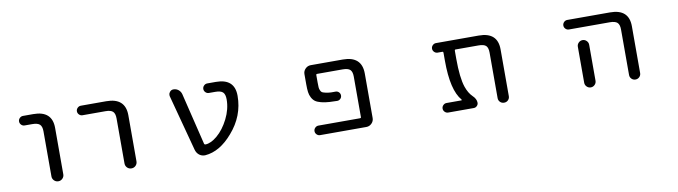

<svg xmlns="http://www.w3.org/2000/svg" viewBox="-31 -1000 5062 1433"><g transform="rotate(-10 2500.0 -284.0)"><path d="M150.4 -474.6Q135.7 -474.6 125 -485.4Q114.3 -496.1 114.3 -510.7Q114.3 -525.4 125 -536.1Q135.7 -546.9 150.4 -546.9H228.5Q371.1 -546.9 371.1 -417V-65.4Q371.1 -46.9 357.9 -33.7Q344.7 -20.5 326.2 -20.5Q307.6 -20.5 294.4 -33.7Q281.2 -46.9 281.2 -65.4V-407.2Q281.2 -444.3 264.6 -459.5Q248 -474.6 207 -474.6Z M588.9 -474.6Q574.2 -474.6 563.5 -485.4Q552.7 -496.1 552.7 -510.7Q552.7 -525.4 563.5 -536.1Q574.2 -546.9 588.9 -546.9H781.2Q924.8 -546.9 925.8 -417V-66.4Q925.8 -46.9 912.6 -33.7Q899.4 -20.5 880.4 -20.5Q861.3 -20.5 848.1 -33.7Q835 -46.9 835 -66.4V-407.2Q835 -444.3 818.8 -459.5Q802.7 -474.6 762.7 -474.6Z M1544.9 -142.6Q1595.7 -185.5 1632.3 -258.3Q1668.9 -331.1 1668.9 -404.3Q1668.9 -443.4 1652.3 -459Q1635.7 -474.6 1594.7 -474.6H1546.9Q1532.2 -474.6 1521.5 -485.4Q1510.7 -496.1 1510.7 -510.7Q1510.7 -525.4 1521.5 -536.1Q1532.2 -546.9 1546.9 -546.9H1612.3Q1753.9 -546.9 1753.9 -417Q1753.9 -263.7 1647.5 -142.6Q1550.8 -30.3 1440.4 -21.5Q1437.5 -21.5 1434.6 -21.5Q1413.1 -21.5 1394.5 -35.2Q1375 -50.8 1368.2 -76.2L1254.9 -501Q1253.9 -505.9 1253.9 -510.7Q1253.9 -522.5 1261.7 -532.2Q1272.5 -546.9 1290 -546.9Q1311.5 -546.9 1327.6 -534.2Q1343.8 -521.5 1349.6 -501L1445.3 -107.4Q1447.3 -100.6 1455.1 -100.6Q1496.1 -101.6 1544.9 -142.6Z M2574.2 -546.9Q2716.8 -546.9 2717.8 -417V-78.1Q2717.8 -54.7 2700.7 -37.6Q2683.6 -20.5 2660.2 -20.5H2309.6Q2294.9 -20.5 2284.2 -31.2Q2273.4 -42 2273.4 -56.6Q2273.4 -71.3 2284.2 -82Q2294.9 -92.8 2309.6 -92.8H2625Q2632.8 -92.8 2632.8 -99.6V-407.2Q2632.8 -444.3 2616.7 -459.5Q2600.6 -474.6 2559.6 -474.6H2367.2Q2359.4 -474.6 2359.4 -466.8V-412.1Q2359.4 -385.7 2360.4 -373.5Q2361.3 -361.3 2366.7 -349.6Q2372.1 -337.9 2378.9 -334Q2385.7 -330.1 2404.3 -325.7Q2422.9 -321.3 2445.3 -320.3Q2458 -320.3 2479.5 -320.3Q2494.1 -320.3 2504.4 -310.1Q2514.6 -299.8 2514.6 -285.2Q2514.6 -270.5 2504.4 -260.3Q2494.1 -250 2479.5 -250Q2445.3 -251 2421.9 -252Q2387.7 -253.9 2359.4 -261.2Q2331.1 -268.6 2315.9 -279.3Q2300.8 -290 2290 -310.1Q2279.3 -330.1 2276.4 -353Q2273.4 -376 2273.4 -412.1V-489.3Q2273.4 -512.7 2290.5 -529.8Q2307.6 -546.9 2331.1 -546.9Z M3747.1 -62.5Q3747.1 -44.9 3734.9 -32.7Q3722.7 -20.5 3704.6 -20.5Q3686.5 -20.5 3674.3 -32.7Q3662.1 -44.9 3662.1 -62.5V-407.2Q3662.1 -444.3 3646.5 -459.5Q3630.9 -474.6 3589.8 -474.6H3416Q3409.2 -474.6 3409.2 -466.8V-405.3Q3409.2 -261.7 3433.6 -189.5Q3451.2 -138.7 3480.5 -110.4Q3508.8 -84 3508.8 -54.7Q3508.8 -41 3498.5 -30.8Q3488.3 -20.5 3474.6 -20.5H3280.3Q3265.6 -20.5 3254.9 -31.2Q3244.1 -42 3244.1 -56.6Q3244.1 -71.3 3254.9 -82Q3265.6 -92.8 3280.3 -92.8H3392.6Q3395.5 -92.8 3396 -94.7Q3396.5 -96.7 3395.5 -98.6Q3323.2 -181.6 3323.2 -405.3V-466.8Q3323.2 -474.6 3316.4 -474.6H3280.3Q3265.6 -474.6 3254.9 -485.4Q3244.1 -496.1 3244.1 -510.7Q3244.1 -525.4 3254.9 -536.1Q3265.6 -546.9 3280.3 -546.9H3604.5Q3747.1 -546.9 3747.1 -417Z M4275.4 -474.6Q4260.7 -474.6 4250 -485.4Q4239.3 -496.1 4239.3 -510.7Q4239.3 -525.4 4250 -536.1Q4260.7 -546.9 4275.4 -546.9H4599.6Q4742.2 -546.9 4742.2 -417V-62.5Q4742.2 -44.9 4730 -32.7Q4717.8 -20.5 4700.2 -20.5Q4682.6 -20.5 4670.4 -32.7Q4658.2 -44.9 4658.2 -62.5V-407.2Q4658.2 -444.3 4641.6 -459.5Q4625 -474.6 4585 -474.6ZM4404.3 -335.9V-99.6V-63.5Q4404.3 -45.9 4391.6 -33.2Q4378.9 -20.5 4361.3 -20.5Q4343.8 -20.5 4331.1 -33.2Q4318.4 -45.9 4318.4 -63.5V-99.6V-335.9Q4318.4 -353.5 4331.1 -366.2Q4343.8 -378.9 4361.3 -378.9Q4378.9 -378.9 4391.6 -366.2Q4404.3 -353.5 4404.3 -335.9Z"/></g></svg>

Font: Rounded Mgen+ 1mn regular
Style: Regular
Weight: 400
Designer: [Source Han Sans]
Ryoko NISHIZUKA  (kana & ideographs); Paul D. Hunt (Latin, Greek & Cyrillic); Wenlong ZHANG  (bopomofo
Version: Version 1.059.20150602